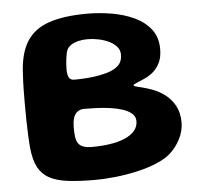

<svg xmlns="http://www.w3.org/2000/svg" viewBox="-48 -647 754 728"><g transform="rotate(-5 329.0 -283.0)"><path d="M282 32.5Q224 32.5 181.8 27.2Q139.5 22 112 7.2Q84.5 -7.5 69.5 -35.5Q54.5 -63.5 50 -110Q48 -132 46.8 -159.5Q45.5 -187 45 -217.5Q44.5 -248 44.5 -278.5Q44.5 -309 45 -336.8Q45.5 -364.5 47 -386Q49.5 -466.5 78 -512.8Q106.5 -559 163.8 -578.5Q221 -598 310 -598Q356.5 -598 403.2 -590Q450 -582 488.8 -563.8Q527.5 -545.5 550.8 -515.2Q574 -485 574 -440.5Q574 -408.5 563 -387Q552 -365.5 536 -352.8Q520 -340 503.5 -333Q486 -325 473.8 -320.2Q461.5 -315.5 461.5 -312Q461.5 -308.5 476.2 -305.2Q491 -302 513 -295.5Q548.5 -285 574.8 -266.2Q601 -247.5 615.8 -220.2Q630.5 -193 630.5 -156.5Q630.5 -123 614 -91.8Q597.5 -60.5 573 -39.5Q553 -22.5 520.5 -9Q488 4.5 448 13.8Q408 23 365.2 27.8Q322.5 32.5 282 32.5ZM284.5 -93Q320.5 -93 352.5 -97.8Q384.5 -102.5 408.8 -112.8Q433 -123 446.8 -138.8Q460.5 -154.5 460.5 -176Q460.5 -193.5 447.2 -205Q434 -216.5 412.2 -223.5Q390.5 -230.5 364.8 -234Q339 -237.5 313.2 -238.5Q287.5 -239.5 266.5 -239.5Q259 -239.5 251 -236.8Q243 -234 236.2 -227Q229.5 -220 225.5 -206.5Q221.5 -193 221.5 -172Q221.5 -151.5 223.5 -136.8Q225.5 -122 232 -112.2Q238.5 -102.5 251 -97.8Q263.5 -93 284.5 -93ZM239 -353Q265.5 -353 288 -354.8Q310.5 -356.5 329.8 -360Q349 -363.5 366.5 -368.5Q393 -376.5 408.5 -391.2Q424 -406 424 -432.5Q424 -449.5 413.2 -462.2Q402.5 -475 384.5 -483.8Q366.5 -492.5 345 -497Q323.5 -501.5 302.5 -501.5Q284.5 -501.5 268.5 -497.8Q252.5 -494 241 -486.8Q229.5 -479.5 224 -469Q221.5 -463.5 219.5 -454.5Q217.5 -445.5 216.2 -434.8Q215 -424 214.2 -413.2Q213.5 -402.5 213.5 -394Q213.5 -374 219.2 -363.5Q225 -353 239 -353Z"/></g></svg>

Font: Gluten SemiBold
Style: Regular
Weight: 600
Designer: Tyler Finck
Foundry: Etcetera Type Company
Version: Version 1.300